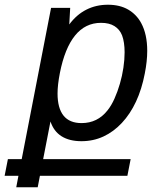

<svg xmlns="http://www.w3.org/2000/svg" viewBox="-42 -580 665 808"><path d="M35.6 159.7H-22.5L-8.8 89.8H49.3L172.9 -546.9H253.4L249.5 -477.1Q280.3 -518.6 321.3 -539.3Q362.3 -560.1 412.1 -560.1Q462.4 -560.1 497.6 -539.6Q532.7 -519 552.2 -482.9Q577.6 -436 577.6 -366.2Q577.6 -322.3 567.4 -271Q554.7 -204.6 530.3 -152.3Q505.9 -100.1 470.7 -62.5Q436 -25.4 393.3 -5.6Q350.6 14.2 300.8 14.2Q250 14.2 217 -6.6Q184.1 -27.3 170.4 -68.8L139.6 89.8H507.8L494.1 159.7H126L116.7 208H26.4ZM301.3 -62Q368.2 -62 410.2 -115.2Q426.8 -135.7 439.9 -165.3Q453.1 -194.8 462.6 -227.8Q472.2 -260.7 477.3 -294.9Q482.4 -329.1 482.4 -359.9Q482.4 -380.9 479.7 -398.9Q477.1 -417 471.7 -431.2Q461.9 -456.1 439.9 -470Q418 -483.9 383.3 -483.9Q316.9 -483.9 273.7 -430.4Q230.5 -377 210 -272.9Q200.2 -222.7 200.2 -186.5Q200.2 -125 225.3 -93.5Q250.5 -62 301.3 -62Z"/></svg>

Font: Hack
Style: Italic
Weight: 400
Italic angle: -11°
Monospace: yes
Designer: Christopher Simpkins
Foundry: Christopher Simpkins
Version: Version 2.019; ttfautohint (v1.4.1) -l 4 -r 80 -G 350 -x 0 -